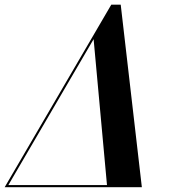

<svg xmlns="http://www.w3.org/2000/svg" viewBox="-64 -784 738 804"><path d="M441.5 -764.5 530 0H-44.5L402 -764.5ZM328 -620 -29 -9H384Z"/></svg>

Font: Bodoni* 24pt Medium
Style: Italic
Weight: 500
Italic angle: -13°
Version: Version 2.3